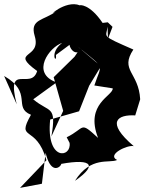

<svg xmlns="http://www.w3.org/2000/svg" viewBox="-29 -801 699 930"><path d="M494 -613 516 -671 493 -693 468 -690C404 -785 354 -777 358 -775C287 -804 191 -710 244 -747C185 -701 114 -710 139 -627C174 -512 13 -557 151 -457C122 -360 -2 -504 52 -296L-9 -433C132 -352 32 -281 121 -245C47 -113 146 -202 196 -25L68 109L174 89L192 -61C229 98 315 -58 236 -1C406 -37 456 -10 334 75C411 -47 501 -8 538 -26C486 -52 590 -101 619 -93C479 -212 543 -247 626 -242L650 -320C643 -451 550 -460 617 -561C455 -632 486 -618 492 -672ZM308 -584C308 -566 355 -485 412 -643L332 -526L231 -427L277 -264L220 -140C246 -294 211 -253 132 -320L245 -402C117 -447 211 -574 272 -593C207 -545 247 -485 242 -535ZM308 -109C319 -36 193 -18 214 -222L354 -262L403 -386L460 -480L347 -576C486 -462 463 -496 428 -387L517 -373C520 -337 381 -299 446 -133C355 -217 386 -181 294 -136Z"/></svg>

Font: Asimov Silicon
Style: Regular
Weight: 400
Designer: Google
Version: Version 2.000980; 2014